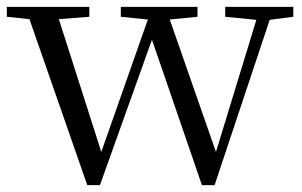

<svg xmlns="http://www.w3.org/2000/svg" viewBox="-25 -536 883 561"><path d="M633 -487 724 -478 606 -92 471 -479 552 -487V-516H328V-487L407 -479L271 -92L147 -480L236 -487V-516H-5V-487L61 -480L230 5H267L419 -420L565 5H602L763 -478L832 -487V-516H633Z"/></svg>

Font: Source Han Serif CN
Style: Regular
Weight: 400
Designer: Ryoko NISHIZUKA 西塚涼子 (kana & ideographs); Frank Grießhammer (Latin, Greek & Cyrillic); Wenlong ZHANG 张文龙 (bopomofo); San
Foundry: Adobe
Version: Version 2.003;hotconv 1.1.1;makeotfexe 2.6.0